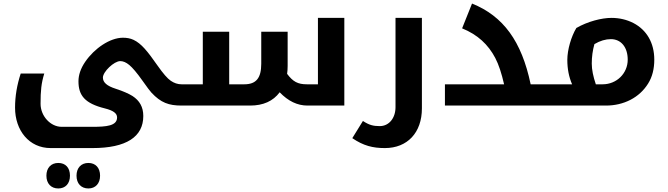

<svg xmlns="http://www.w3.org/2000/svg" viewBox="-20 -596 3769 1084"><path d="M309 468C349 468 375 441 375 396C375 351 350 324 309 324C268 324 242 352 242 396C242 440 268 468 309 468ZM479 468C519 468 545 440 545 396C545 352 520 324 479 324C438 324 412 352 412 396C412 440 438 468 479 468Z M266 240H502C694 240 789 176 789 59C789 8 768 -28 728 -54C707 -67 676 -81 633 -95C583 -111 561 -131 561 -158C561 -191 624 -251 659 -251C675 -251 692 -244 710 -229C728 -214 753 -185 784 -141C811 -103 828 -80 835 -73C888 -16 933 0 1005 0H1010C1013 0 1015 -2 1015 -5V-116C1015 -119 1013 -120 1010 -120H1005C983 -120 963 -127 944 -140C925 -153 901 -181 870 -225C812 -308 778 -350 734 -371C715 -380 695 -383 674 -383C601 -383 513 -323 461 -247C435 -209 423 -172 423 -137C423 -57 459 -12 572 16C620 28 641 44 641 67C641 115 580 120 501 120H328C265 120 209 59 209 -10C209 -83 213 -126 230 -181H97C76 -117 65 -53 65 12C65 140 144 240 266 240Z M1716 0H1924V-495H1775V-120H1713C1661 -120 1634 -135 1601 -179C1603 -193 1604 -208 1604 -224V-417H1455V-236C1455 -155 1426 -120 1359 -120H1274V-417H1125V-120H1000C997 -120 995 -119 995 -116V-5C995 -2 997 0 1000 0H1392C1466 0 1522 -25 1559 -75C1607 -25 1659 0 1716 0Z M2153 240C2280 240 2362 153 2362 16V-495H2213V9C2213 70 2177 116 2124 116C2087 116 2064 110 2029 87L1969 184C2032 227 2085 240 2153 240Z M2492 -120V0H3107C3110 0 3112 -2 3112 -5V-116C3112 -119 3110 -120 3107 -120H2976C2925 -364 2821 -505 2645 -576L2589 -436C2677 -400 2736 -345 2776 -269C2796 -231 2812 -181 2826 -120Z M3097 0H3401C3502 0 3590 -45 3639 -124C3663 -162 3674 -208 3674 -259C3674 -354 3631 -427 3556 -466C3519 -485 3477 -495 3432 -495C3377 -495 3298 -475 3234 -438C3205 -390 3183 -315 3183 -258C3183 -207 3192 -161 3210 -120H3097C3094 -120 3092 -119 3092 -116V-5C3092 -2 3094 0 3097 0ZM3321 -237C3321 -275 3326 -312 3336 -347C3368 -366 3399 -375 3429 -375C3486 -375 3524 -330 3524 -259C3524 -182 3462 -120 3382 -120H3344C3329 -164 3321 -203 3321 -237Z"/></svg>

Font: Noto Kufi Arabic
Style: Bold
Weight: 700
Designer: Monotype Design Team, David Williams, Khaled Hosny
Foundry: Google LLC
Version: Version 2.109